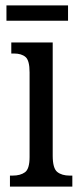

<svg xmlns="http://www.w3.org/2000/svg" viewBox="-20 -694 300 714"><path d="M17 0V-41H27Q56 -41 73 -53.5Q90 -66 90 -110V-425Q90 -469 75 -482Q60 -495 32 -495H22V-536H176V-115Q176 -68 193 -54.5Q210 -41 239 -41H249V0ZM4 -617V-674H233V-617Z"/></svg>

Font: Noto Serif Khmer ExtraCondensed
Style: Regular
Weight: 400
Width: 2
Designer: Danh Hong and the Monotype Design Team
Foundry: Monotype Imaging Inc.
Version: Version 2.004; ttfautohint (v1.8.4.7-5d5b)